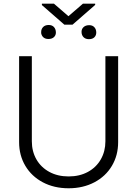

<svg xmlns="http://www.w3.org/2000/svg" viewBox="-20 -1013 747 1045"><path d="M623 -707V-239.3Q623 -167.5 589.1 -110.4Q555.2 -53.2 493.7 -20.8Q432.1 11.7 353.5 11.7Q274.4 11.7 213.1 -20.8Q151.9 -53.2 117.9 -110.4Q84 -167.5 84 -239.3V-707H153.3V-244.1Q153.3 -189 178.2 -145.5Q203.1 -102.1 248.5 -77.4Q293.9 -52.7 353.5 -52.7Q413.1 -52.7 458.5 -77.4Q503.9 -102.1 528.8 -145.8Q553.7 -189.5 553.7 -244.1V-707ZM204.1 -838.9Q204.1 -855 214.8 -866Q225.6 -877 245.1 -877Q263.7 -877 273.9 -865.5Q284.2 -854 284.2 -835.9Q284.2 -820.8 273.4 -810.8Q262.7 -800.8 243.2 -800.8Q227.1 -800.8 217 -809.1Q207 -817.4 204.1 -832ZM465.8 -876Q483.4 -876 493.7 -864.7Q503.9 -853.5 503.9 -835.9Q503.9 -820.3 493.7 -810.1Q483.4 -799.8 463.9 -799.8Q445.3 -799.8 434.6 -810.8Q423.8 -821.8 423.8 -839.8Q423.8 -855.5 435.1 -865.7Q446.3 -876 465.8 -876ZM352.5 -924.8 431.6 -993.2H498V-986.3L375 -878.9H330.1L208 -985.4V-993.2H273.4Z"/></svg>

Font: Pretendard Std Light
Style: Regular
Weight: 300
Designer: Base glyphs from Inter by Rasmus Andersson; Hangeul glyphs from Noto Sans CJK(Source Han Sans) by Jang Soo-young and Kan
Foundry: Kil Hyung-jin
Version: Version 1.309